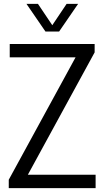

<svg xmlns="http://www.w3.org/2000/svg" viewBox="-20 -966 536 986"><path d="M25 0V-43L368 -671.5H30V-740H466V-697L123 -68.5H471V0ZM213.5 -804 116 -946H175L248.5 -836.5L322 -946H381L283.5 -804Z"/></svg>

Font: Encode Sans Cnd
Style: Regular
Weight: 400
Width: 3
Designer: Multiple Designers
Foundry: Impallari Type
Version: Version 3.002; ttfautohint (v1.8.3) -l 8 -r 50 -G 200 -x 14 